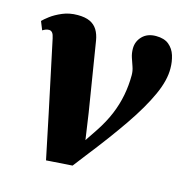

<svg xmlns="http://www.w3.org/2000/svg" viewBox="-93 -639 705 732"><g transform="rotate(15 260.0 -273.0)"><path d="M56 -446Q53 -461 47.8 -467.2Q42.5 -473.5 35 -473.5Q27.5 -473.5 21.8 -471.2Q16 -469 9.5 -465L-4 -498.5Q3 -506 21 -519.8Q39 -533.5 66 -545Q93 -556.5 126 -556.5Q155.5 -556.5 174.2 -547.8Q193 -539 203.5 -522Q214 -505 218 -480.5L262 -208L284.5 -53L242 -51L310 -152.5Q336.5 -192.5 352.5 -231Q368.5 -269.5 376 -308.8Q383.5 -348 383.5 -388Q383.5 -405 378 -420.5Q372.5 -436 367 -452.5Q361.5 -469 361.5 -487.5Q361.5 -516 381.2 -536.2Q401 -556.5 435 -556.5Q467.5 -556.5 486 -541.2Q504.5 -526 512 -501.8Q519.5 -477.5 519.5 -452Q520.5 -405 493.2 -345Q466 -285 415.2 -211Q364.5 -137 294 -47.5L255 3L152 10L115.5 -165.5Z"/></g></svg>

Font: Merriweather 48pt Black
Style: Italic
Weight: 900
Italic angle: -7.8°
Version: Version 2.101